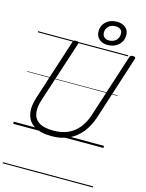

<svg xmlns="http://www.w3.org/2000/svg" viewBox="-208 -1282 1351 1780"><g transform="rotate(15 467.5 -392.0)"><path d="M373 19Q291 19 236.5 -3.5Q182 -26 154.5 -66.5Q127 -107 124.5 -162.5Q122 -218 143 -284L334 -875Q337 -885 344 -889.5Q351 -894 367 -894Q381 -894 387.5 -889.5Q394 -885 390 -874L196 -279Q172 -204 181.5 -149Q191 -94 238.5 -64.5Q286 -35 375 -35Q454 -35 514 -61.5Q574 -88 616.5 -140.5Q659 -193 684 -271L879 -875Q882 -885 888.5 -889.5Q895 -894 911 -894Q940 -894 934 -874L739 -268Q709 -173 657.5 -109.5Q606 -46 535 -13.5Q464 19 373 19ZM652 -932Q622 -932 597 -944Q572 -956 557 -979Q542 -1002 542 -1034Q542 -1071 560 -1100Q578 -1129 610.5 -1146Q643 -1163 687 -1163Q718 -1163 744 -1151.5Q770 -1140 785 -1118Q800 -1096 800 -1063Q800 -1026 781.5 -996.5Q763 -967 730 -949.5Q697 -932 652 -932ZM654 -976Q699 -976 724 -1001Q749 -1026 749 -1063Q749 -1092 730.5 -1105.5Q712 -1119 686 -1119Q641 -1119 617 -1094.5Q593 -1070 593 -1035Q593 -1006 612 -991Q631 -976 654 -976ZM0 369H866V379H0ZM0 -20H866V0H0ZM0 -505H866V-500H0ZM0 -889H866V-879H0Z"/></g></svg>

Font: Playwrite HR Guides
Style: Regular
Weight: 400
Designer: Veronika Burian, José Scaglione
Foundry: TypeTogether
Version: Version 1.003